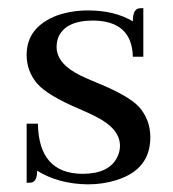

<svg xmlns="http://www.w3.org/2000/svg" viewBox="-20 -453 435 482"><path d="M186.5 -16.6Q253.9 -16.6 274.4 -58.6Q281.2 -72.3 281.2 -86.9Q281.2 -129.9 220.7 -160.2Q208 -167 178.7 -179.7Q100.6 -212.9 74.2 -242.2Q46.9 -273.4 46.9 -315.4Q46.9 -384.8 123 -414.1Q159.2 -426.8 201.2 -426.8Q267.6 -426.8 313.5 -399.4Q313.5 -427.7 327.1 -431.6Q332 -432.6 339.8 -432.6V-310.5H313.5Q311.5 -400.4 213.9 -401.4Q143.6 -401.4 126 -358.4Q122.1 -346.7 122.1 -335Q122.1 -293 181.6 -263.7Q195.3 -256.8 223.6 -245.1Q302.7 -212.9 329.1 -184.6Q357.4 -152.3 357.4 -108.4Q357.4 -27.3 272.5 -1Q239.3 9.8 200.2 9.8Q127 8.8 73.2 -24.4Q73.2 1 60.5 4.9Q54.7 5.9 46.9 5.9V-142.6H75.2Q77.1 -17.6 186.5 -16.6Z"/></svg>

Font: Abhaya Libre Medium
Style: Regular
Weight: 500
Designer: Pushpananda Ekanayake, Sol Matas, Pathum Egodawatta
Foundry: Mooniak
Version: Version 1.050 ; ttfautohint (v1.6)